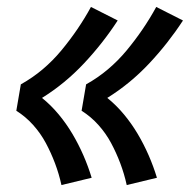

<svg xmlns="http://www.w3.org/2000/svg" viewBox="-20 -621 547 553"><path d="M345 -88Q338 -120 326.5 -150.5Q315 -181 300 -209Q285 -237 263.5 -261Q242 -285 215 -302L228 -378Q262 -397 291 -421.5Q320 -446 344.5 -475.5Q369 -505 390.5 -536.5Q412 -568 430 -601L507 -562Q464 -496 409.5 -438Q355 -380 289 -339Q315 -318 337 -291.5Q359 -265 376.5 -235.5Q394 -206 408 -174Q422 -142 432 -109ZM157 -88Q150 -120 138.5 -150.5Q127 -181 112 -209Q97 -237 75.5 -261Q54 -285 27 -302L40 -378Q74 -397 103 -421.5Q132 -446 156.5 -475.5Q181 -505 202.5 -536.5Q224 -568 242 -601L319 -562Q276 -496 221.5 -438Q167 -380 101 -339Q127 -318 149 -291.5Q171 -265 188.5 -235.5Q206 -206 220 -174Q234 -142 244 -109Z"/></svg>

Font: Iosevka Slab Extrabold
Style: Italic
Weight: 800
Italic angle: -9°
Monospace: yes
Designer: Belleve Invis
Foundry: Belleve Invis
Version: Version 11.1.0; ttfautohint (v1.8.3)